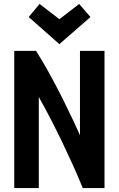

<svg xmlns="http://www.w3.org/2000/svg" viewBox="-20 -950 600 970"><path d="M52 0V-693H162Q187 -654 212.5 -609Q238 -564 262.5 -517.5Q287 -471 309 -426Q331 -381 350.5 -340Q370 -299 384 -267V-693H508V0H398Q375 -57 349 -114.5Q323 -172 295.5 -229.5Q268 -287 238 -345Q208 -403 176 -460V0ZM280 -727 125 -864 180 -930 280 -853 380 -930 437 -864Z"/></svg>

Font: Ubuntu Sans Mono
Style: Regular
Weight: 400
Monospace: yes
Designer: Dalton Maag Ltd
Foundry: Dalton Maag Ltd
Version: Version 1.006